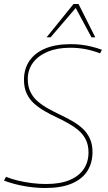

<svg xmlns="http://www.w3.org/2000/svg" viewBox="-26 -931 543 961"><path d="M484 -682 475 -664Q438 -678 402 -685Q366 -692 325 -692Q260 -692 212.5 -672Q165 -652 139 -617Q113 -582 113 -535Q113 -498 126.5 -470.5Q140 -443 163.5 -423Q187 -403 216 -387Q245 -371 275.5 -356.5Q306 -342 335 -325.5Q364 -309 387 -288Q410 -267 423.5 -238Q437 -209 437 -170Q437 -116 411.5 -75.5Q386 -35 333.5 -12.5Q281 10 200 10Q150 10 96 0.5Q42 -9 -6 -27L4 -46Q31 -35 64.5 -27Q98 -19 134 -14.5Q170 -10 204 -10Q276 -10 323 -30Q370 -50 393.5 -85.5Q417 -121 417 -168Q417 -205 403.5 -232Q390 -259 367 -278.5Q344 -298 315.5 -314Q287 -330 256 -344.5Q225 -359 196.5 -375.5Q168 -392 144.5 -413Q121 -434 107.5 -463Q94 -492 94 -532Q94 -586 121 -626Q148 -666 200 -688Q252 -710 328 -710Q357 -710 381.5 -707Q406 -704 431 -698Q456 -692 484 -682ZM207 -744 342 -911H367L451 -744H432L353 -891L227 -744Z"/></svg>

Font: Georama ExtraCondensed Thin Thin
Style: Italic
Weight: 250
Italic angle: -9°
Version: Version 1.001